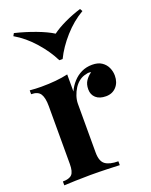

<svg xmlns="http://www.w3.org/2000/svg" viewBox="-152 -901 771 982"><g transform="rotate(-20 233.5 -410.0)"><path d="M368 -531Q400 -531 420 -517.5Q440 -504 449.5 -483Q459 -462 459 -439Q459 -402 437.5 -378.5Q416 -355 381 -355Q346 -355 326.5 -372.5Q307 -390 307 -419Q307 -447 319.5 -465.5Q332 -484 351 -497Q337 -501 323 -496Q304 -493 287 -480.5Q270 -468 258 -449.5Q246 -431 239 -409.5Q232 -388 232 -368V-103Q232 -55 255.5 -38Q279 -21 326 -21V0Q303 -1 259 -2.5Q215 -4 167 -4Q127 -4 86 -2.5Q45 -1 24 0V-21Q59 -21 73.5 -36Q88 -51 88 -93V-408Q88 -453 74.5 -474.5Q61 -496 24 -496V-517Q56 -514 86 -514Q128 -514 164.5 -517.5Q201 -521 232 -528V-435Q244 -462 264 -484Q284 -506 310 -518.5Q336 -531 368 -531ZM408 -820 416 -806Q359 -773 311.5 -719.5Q264 -666 237 -610H219Q192 -665 144.5 -719Q97 -773 40 -806L48 -820Q106 -806 160.5 -785.5Q215 -765 248 -744Q276 -765 319 -785.5Q362 -806 408 -820Z"/></g></svg>

Font: Playfair Display
Style: Bold
Weight: 700
Designer: Claus Eggers Sørensen
Foundry: Claus Eggers Sørensen
Version: Version 1.203